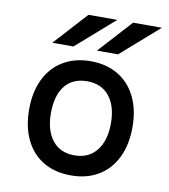

<svg xmlns="http://www.w3.org/2000/svg" viewBox="-83 -803 782 886"><g transform="rotate(10 308.0 -360.0)"><path d="M66 -255Q66 -337 95.5 -397.5Q125 -458 180 -490.5Q235 -523 308 -523Q382 -523 436.5 -490.5Q491 -458 520.5 -398Q550 -338 550 -256Q550 -174 520.5 -113.5Q491 -53 436.5 -20.5Q382 12 308 12Q234 12 179.5 -20Q125 -52 95.5 -112.5Q66 -173 66 -255ZM449 -256Q449 -336 412.5 -382.5Q376 -429 308 -429Q240 -429 204 -383.5Q168 -338 168 -255Q168 -175 204.5 -128.5Q241 -82 308 -82Q375 -82 412 -129Q449 -176 449 -256ZM118 -576 260 -732H395L217 -576ZM327 -576 469 -732H604L426 -576Z"/></g></svg>

Font: Overpass Mono Light
Style: Bold
Weight: 600
Monospace: yes
Designer: Delve Withrington, Dave Bailey
Foundry: Delve Fonts
Version: Version 1.000;DELV;Overpass